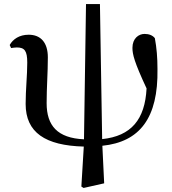

<svg xmlns="http://www.w3.org/2000/svg" viewBox="-20 -710 853 951"><path d="M394 221 496 198 487 12C672 -7 764 -125 760 -368C760 -424 756 -473 747 -521C736 -535 718 -542 696 -542C667 -542 636 -520 636 -473C636 -441 645 -403 706 -272C698 -118 630 -36 486 -21L475 -690H406L396 -20C264 -26 211 -88 211 -199C211 -278 217 -349 217 -426C217 -499 182 -538 122 -538C76 -538 44 -516 28 -487L35 -472C44 -473 53 -475 63 -475C102 -475 115 -458 115 -400C115 -337 107 -265 107 -195C107 -54 204 11 395 16L383 214Z"/></svg>

Font: Noto Serif CJK SC SemiBold
Style: Regular
Weight: 600
Designer: Ryoko NISHIZUKA 西塚涼子 (kana & ideographs); Frank Grießhammer (Latin, Greek & Cyrillic); Wenlong ZHANG 张文龙 (bopomofo); San
Foundry: Adobe
Version: Version 2.001;hotconv 1.1.0;makeotfexe 2.6.0